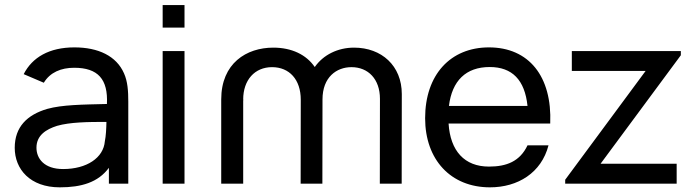

<svg xmlns="http://www.w3.org/2000/svg" viewBox="-20 -748 2833 782"><path d="M76.5 -446 158.5 -411C184 -453.5 229 -472 282 -472C379 -472 420.5 -425.5 415.5 -324.5C315.5 -322 234 -321.5 172.5 -304.5C90.5 -280.5 40 -231 40 -146C40 -59 102.5 15 223.5 15C311.5 15 379.5 -5 423.5 -64.5V0H502.5V-334C502.5 -377 500 -416.5 485 -449.5C454 -520 380.5 -555 283 -555C180.5 -555 111.5 -514.5 76.5 -446ZM128.5 -146.5C128.5 -197 168 -221.5 212.5 -235.5C265 -250.5 337 -251.5 413.5 -251.5C413 -225.5 411.5 -193.5 407 -172.5C401.5 -105 333 -59.5 237 -59.5C160 -59.5 128.5 -102 128.5 -146.5Z M642.5 -635.5H731.5V-727.5H642.5ZM642.5 0H731.5V-540H642.5Z M1527.5 -345.5 1527 0H1616L1616.5 -365C1616.5 -480 1534.5 -554 1422 -554C1355.5 -554 1296.5 -524.5 1262 -475C1227.5 -525.5 1168 -554 1093 -554C984 -554 881 -490.5 881 -343V0H970.5V-336.5L971 -343H970.5C970.5 -422 1017.5 -474.5 1088 -474.5C1158.5 -474.5 1205 -424 1205 -342L1204.5 0H1293L1293.5 -343C1293.5 -434 1351 -474.5 1411.5 -474.5C1479.5 -474.5 1527.5 -426 1527.5 -345.5Z M1975.5 15C2089 15 2185 -44 2214 -156H2128.5C2097.5 -90.5 2043 -69.5 1971.5 -69.5C1872 -69.5 1814 -133 1807 -245H2221C2229 -437 2134 -555 1971.5 -555C1814.5 -555 1711.5 -443.5 1711.5 -266.5C1711.5 -97.5 1816 15 1975.5 15ZM1808.5 -316.5C1821 -419 1877.5 -475 1974.5 -475C2066 -475 2117.5 -422.5 2128.5 -316.5Z M2282 0H2736V-81H2426L2753 -523V-540H2309V-459H2609.5L2282 -16Z"/></svg>

Font: Eudonet Medium
Style: Regular
Weight: 500
Designer: Mikhail Sharanda
Foundry: Mikhail Sharanda
Version: Version 4.503;Glyphs 3.1.2 (3151)